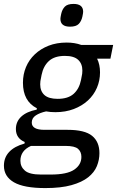

<svg xmlns="http://www.w3.org/2000/svg" viewBox="-38 -747 597 979"><path d="M469 34Q469 68 456 100Q443 132 411.5 157Q380 182 326.5 197Q273 212 193 212Q84 212 33 182.5Q-18 153 -18 98Q-18 56 9 27.5Q36 -1 87 -15L88 -23Q43 -42 43 -89Q43 -127 70.5 -152.5Q98 -178 149 -188L150 -195Q79 -231 79 -325Q79 -368 94.5 -405Q110 -442 139.5 -470Q169 -498 210 -514Q251 -530 302 -530Q343 -530 376 -518H539L525 -448H457Q472 -418 472 -378Q472 -336 456 -299Q440 -262 410 -234.5Q380 -207 338 -191Q296 -175 244 -175Q231 -175 220 -176Q209 -177 197 -179Q165 -172 144.5 -158.5Q124 -145 124 -122Q124 -85 189 -85H307Q394 -85 431.5 -54.5Q469 -24 469 34ZM256 -243Q309 -243 337.5 -268.5Q366 -294 375 -339Q380 -362 381 -370.5Q382 -379 382 -387Q382 -422 360.5 -442Q339 -462 293 -462Q240 -462 211.5 -436Q183 -410 174 -365Q169 -342 168 -333.5Q167 -325 167 -317Q167 -282 188.5 -262.5Q210 -243 256 -243ZM377 53Q377 27 360 12Q343 -3 296 -3H120Q66 21 66 73Q66 103 89 123Q112 143 171 143H221Q304 143 340.5 118Q377 93 377 53ZM319 -611Q270 -611 270 -651Q270 -657 274 -676Q279 -699 292.5 -713Q306 -727 337 -727Q386 -727 386 -687Q386 -681 382 -662Q377 -639 363.5 -625Q350 -611 319 -611Z"/></svg>

Font: IBM Plex Sans Text
Style: Italic
Weight: 450
Italic angle: -11°
Designer: Mike Abbink, Paul van der Laan, Pieter van Rosmalen
Foundry: Bold Monday
Version: Version 3.005